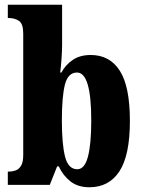

<svg xmlns="http://www.w3.org/2000/svg" viewBox="-20 -780 603 810"><path d="M357 10Q309 10 277.5 -14.5Q246 -39 228 -78H221L190 0H13V-56H18Q32 -56 46 -61Q60 -66 69 -81Q78 -96 78 -126V-638Q78 -680 60 -692Q42 -704 16 -704H13V-760H242V-593Q242 -565 239.5 -531Q237 -497 234 -474H239Q256 -506 286.5 -527Q317 -548 363 -548Q443 -548 485.5 -481.5Q528 -415 528 -270Q528 -125 484 -57.5Q440 10 357 10ZM306 -66Q337 -66 351 -119Q365 -172 365 -272Q365 -474 305 -474Q267 -474 254 -423.5Q241 -373 241 -271Q241 -172 254.5 -119Q268 -66 306 -66Z"/></svg>

Font: Noto Serif Armenian ExtraCondensed Black
Style: Regular
Weight: 900
Width: 2
Designer: Monotype Design Team
Foundry: Monotype Imaging Inc.
Version: Version 2.008; ttfautohint (v1.8.4.7-5d5b)